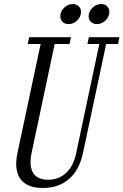

<svg xmlns="http://www.w3.org/2000/svg" viewBox="-20 -925 614 955"><path d="M193 10Q114 10 81.5 -35Q49 -80 67 -165L182 -706H118L125 -740H333L326 -706H252L137 -164Q124 -100 144.5 -65.5Q165 -31 219 -31Q273 -31 309.5 -65.5Q346 -100 359 -164L474 -706H415L422 -740H574L567 -706H508L393 -165Q375 -80 323.5 -35Q272 10 193 10ZM462 -805Q444 -805 432.5 -816Q421 -827 421 -844Q421 -868 440 -886.5Q459 -905 483 -905Q501 -905 512.5 -894Q524 -883 524 -866Q524 -842 505 -823.5Q486 -805 462 -805ZM321 -805Q303 -805 291.5 -816Q280 -827 280 -844Q280 -868 299 -886.5Q318 -905 342 -905Q360 -905 371.5 -894Q383 -883 383 -866Q383 -842 364 -823.5Q345 -805 321 -805Z"/></svg>

Font: Xanh Mono
Style: Italic
Weight: 400
Italic angle: -12°
Monospace: yes
Designer: Lam Bao, Duy Dao
Foundry: Yellow Type Foundry
Version: Version 3.101; ttfautohint (v1.8.3)